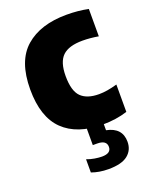

<svg xmlns="http://www.w3.org/2000/svg" viewBox="-146 -638 746 943"><g transform="rotate(-20 227.0 -166.0)"><path d="M303 10.5Q170 10.5 98.5 -59Q27 -128.5 27 -273Q27 -421.5 105 -489.5Q183 -557.5 320 -557.5Q381 -557.5 433 -546.5V-403.5Q389 -411 350 -411Q278 -411 245.5 -379.8Q213 -348.5 213 -275.5Q213 -197.5 244 -166.8Q275 -136 337.5 -136Q359 -136 381.8 -139.8Q404.5 -143.5 433 -151.5V-8.5Q373.5 10.5 303 10.5ZM255.5 226Q230.5 226 208.5 222.2Q186.5 218.5 167.5 211.5V142.5Q187 150 208.5 153.5Q230 157 246 157Q294 157 294 123.5Q294 88.5 245 88.5H222.5V-10H308.5V42Q388.5 58 388.5 131Q388.5 174.5 356.5 200.2Q324.5 226 255.5 226Z"/></g></svg>

Font: Encode Sans SmCnd XBd
Style: Regular
Weight: 800
Width: 4
Designer: Multiple Designers
Foundry: Impallari Type
Version: Version 3.002; ttfautohint (v1.8.3) -l 8 -r 50 -G 200 -x 14 